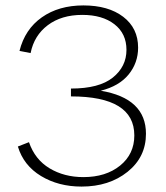

<svg xmlns="http://www.w3.org/2000/svg" viewBox="-20 -684 612 709"><path d="M352 -349Q519 -321 519 -190Q519 -104 451 -49.5Q383 5 281 5Q196 5 131.5 -34Q67 -73 46 -143L87 -159Q109 -95 163 -62.5Q217 -30 288 -30Q371 -30 423.5 -72.5Q476 -115 476 -184Q476 -328 242 -328V-357Q346 -357 396.5 -397.5Q447 -438 447 -500Q447 -560 402.5 -594.5Q358 -629 284 -629Q207 -629 156.5 -591Q106 -553 93 -488L52 -496Q72 -576 134.5 -620Q197 -664 288 -664Q380 -664 435 -622Q490 -580 490 -508Q490 -452 455 -409Q420 -366 352 -349Z"/></svg>

Font: EauTest Light
Style: Regular
Weight: 300
Designer: Christian Thalmann (Catharsis Fonts)
Version: Version 0.001;PS 000.001;hotconv 1.0.88;makeotf.lib2.5.64775